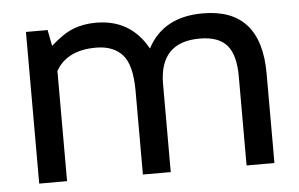

<svg xmlns="http://www.w3.org/2000/svg" viewBox="-42 -559 961 618"><g transform="rotate(-5 438.5 -250.0)"><path d="M821 0H731V-288Q731 -357 704 -388.5Q677 -420 616 -420Q486 -420 486 -284V0H396V-270Q396 -354 366.5 -387Q337 -420 281 -420Q187 -420 151 -356V0H61V-490H131L141 -438Q181 -474 214 -487Q247 -500 288 -500Q400 -500 454 -402Q505 -500 633 -500Q821 -500 821 -289Z"/></g></svg>

Font: Cabin
Style: Regular
Weight: 400
Designer: Pablo Impallari
Foundry: Pablo Impallari
Version: Version 1.007